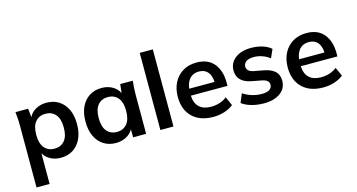

<svg xmlns="http://www.w3.org/2000/svg" viewBox="-95 -1145 3288 1770"><g transform="rotate(-15 1549.0 -260.0)"><path d="M68 216V-379Q68 -410 66 -442Q64 -474 60 -505H181L190 -422Q210 -465 255 -490Q300 -515 357 -515Q424 -515 474 -483.5Q524 -452 552 -393.5Q580 -335 580 -253Q580 -171 552 -112Q524 -53 474 -21.5Q424 10 357 10Q302 10 258.5 -13.5Q215 -37 193 -77V216ZM322 -86Q382 -86 418 -127.5Q454 -169 454 -253Q454 -337 418 -378Q382 -419 322 -419Q263 -419 227 -378Q191 -337 191 -253Q191 -169 227 -127.5Q263 -86 322 -86Z M883 10Q817 10 767 -21.5Q717 -53 689 -112Q661 -171 661 -253Q661 -335 689 -393.5Q717 -452 767 -483.5Q817 -515 883 -515Q940 -515 985 -490Q1030 -465 1051 -421L1060 -505H1180Q1177 -474 1174.5 -442Q1172 -410 1172 -379V0H1048L1047 -76Q1025 -36 981 -13Q937 10 883 10ZM918 -86Q977 -86 1013 -127.5Q1049 -169 1049 -253Q1049 -337 1013 -378Q977 -419 918 -419Q859 -419 823 -378Q787 -337 787 -253Q787 -169 822.5 -127.5Q858 -86 918 -86Z M1308 0V-736H1433V0Z M1813 10Q1686 10 1614 -60Q1542 -130 1542 -252Q1542 -331 1573 -390Q1604 -449 1659.5 -482Q1715 -515 1789 -515Q1898 -515 1954.5 -446.5Q2011 -378 2011 -266V-233H1661Q1665 -159 1705 -122.5Q1745 -86 1816 -86Q1859 -86 1896.5 -97.5Q1934 -109 1968 -135L2005 -51Q1969 -22 1919 -6Q1869 10 1813 10ZM1790 -429Q1735 -429 1703 -395Q1671 -361 1663 -299H1905Q1902 -362 1872.5 -395.5Q1843 -429 1790 -429Z M2297 10Q2232 10 2177.5 -5.5Q2123 -21 2086 -49L2121 -133Q2159 -107 2205 -93Q2251 -79 2298 -79Q2348 -79 2372.5 -96Q2397 -113 2397 -142Q2397 -186 2332 -199L2232 -218Q2101 -245 2101 -355Q2101 -426 2157.5 -470.5Q2214 -515 2311 -515Q2367 -515 2416.5 -500Q2466 -485 2500 -455L2464 -374Q2433 -399 2393 -413Q2353 -427 2315 -427Q2263 -427 2239 -408.5Q2215 -390 2215 -361Q2215 -316 2275 -303L2375 -284Q2442 -271 2476.5 -238.5Q2511 -206 2511 -150Q2511 -75 2452 -32.5Q2393 10 2297 10Z M2862 10Q2735 10 2663 -60Q2591 -130 2591 -252Q2591 -331 2622 -390Q2653 -449 2708.5 -482Q2764 -515 2838 -515Q2947 -515 3003.5 -446.5Q3060 -378 3060 -266V-233H2710Q2714 -159 2754 -122.5Q2794 -86 2865 -86Q2908 -86 2945.5 -97.5Q2983 -109 3017 -135L3054 -51Q3018 -22 2968 -6Q2918 10 2862 10ZM2839 -429Q2784 -429 2752 -395Q2720 -361 2712 -299H2954Q2951 -362 2921.5 -395.5Q2892 -429 2839 -429Z"/></g></svg>

Font: MulishBold
Style: Bold
Weight: 700
Designer: Vernon Adams
Foundry: Vernon Adams
Version: Version 3.602; ttfautohint (v1.8.3)